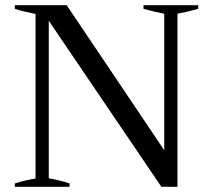

<svg xmlns="http://www.w3.org/2000/svg" viewBox="-20 -720 821 740"><path d="M37 -13Q74 -25 117 -32V-666Q67 -676 37 -686V-700H237L613 -141V-667Q568 -676 533 -686V-700H744V-686Q706 -675 664 -667V0H602L168 -640V-33Q213 -25 248 -13V0H37Z"/></svg>

Font: Trirong Medium
Style: Regular
Weight: 500
Designer: Katatrad Team
Foundry: CadsonDemak
Version: Version 1.001